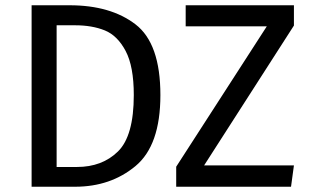

<svg xmlns="http://www.w3.org/2000/svg" viewBox="-20 -709 1181 729"><path d="M589 -348Q589 -157 494.5 -78.5Q400 0 265 0H100V-689H244Q400 -689 494.5 -616.5Q589 -544 589 -348ZM195 -613V-75H272Q368 -75 428 -134Q488 -193 488 -348Q488 -457 457 -515.5Q426 -574 378 -593.5Q330 -613 265 -613ZM1096 -612 755 -81H1096L1085 0H649V-76L993 -609H685V-689H1096Z"/></svg>

Font: Fira GO
Style: Regular
Weight: 400
Designer: Carrois Corporate
Foundry: Carrois Corporate GbR
Version: Version 0.300